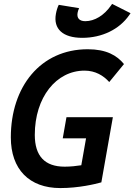

<svg xmlns="http://www.w3.org/2000/svg" viewBox="-20 -956 690 986"><path d="M289.6 9.8C384.8 9.8 469.2 -10.7 500.5 -19.5L559.6 -354H321.3L302.2 -245.6H421.9L397.5 -107.4C372.1 -103.5 343.3 -100.1 312 -100.1C210.4 -100.1 158.7 -154.3 158.7 -263.2C158.7 -456.5 269 -593.3 414.1 -593.3C469.7 -593.3 511.2 -567.9 541 -534.7L616.7 -627C580.6 -671.4 525.9 -703.1 430.7 -703.1C188 -703.1 35.6 -510.7 35.6 -250.5C35.6 -86.9 129.9 9.8 289.6 9.8ZM402.3 -761.7C503.9 -761.7 593.3 -805.2 644 -878.9L650.4 -888.2L555.7 -936L550.3 -928.2C515.1 -877 465.8 -847.2 418 -847.2C388.2 -847.2 373.5 -862.8 378.4 -890.1C379.4 -896.5 382.3 -905.8 386.2 -914.1L281.7 -931.2C275.4 -918.9 270 -901.4 267.1 -884.8C252.9 -807.1 303.2 -761.7 402.3 -761.7Z"/></svg>

Font: Cascadia Code SemiBold
Style: Italic
Weight: 600
Italic angle: -10°
Monospace: yes
Designer: Aaron Bell
Foundry: Saja Typeworks
Version: Version 2404.023